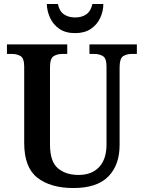

<svg xmlns="http://www.w3.org/2000/svg" viewBox="-20 -938 725 968"><path d="M350 10Q235 10 168.5 -42Q102 -94 102 -217V-602Q102 -644 84 -655Q66 -666 40 -666H15V-714H319V-666H294Q268 -666 250 -654.5Q232 -643 232 -598V-210Q232 -124 271.5 -90Q311 -56 376 -56Q443 -56 480 -96Q517 -136 517 -209V-602Q517 -644 499 -655Q481 -666 456 -666H431V-714H670V-666H644Q618 -666 600.5 -654.5Q583 -643 583 -598V-207Q583 -106 526 -48Q469 10 350 10ZM359 -771Q311 -771 280 -792Q249 -813 233 -847Q217 -881 216 -918H272Q279 -882 302 -866Q325 -850 359 -850Q393 -850 415.5 -866Q438 -882 446 -918H501Q501 -881 485 -847Q469 -813 437.5 -792Q406 -771 359 -771Z"/></svg>

Font: Noto Serif SemiCondensed SemiBold
Style: Regular
Weight: 600
Width: 4
Designer: Monotype Design Team
Foundry: Monotype Imaging Inc.
Version: Version 2.013; ttfautohint (v1.8.4.7-5d5b)